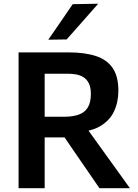

<svg xmlns="http://www.w3.org/2000/svg" viewBox="-20 -988 724 1008"><path d="M77.5 0Q77.5 -58 77.5 -112.5Q77.5 -167 77.5 -233.5V-475Q77.5 -543 77.5 -598.5Q77.5 -654 77.5 -713Q108.5 -713 150.5 -713Q192.5 -713 240.8 -713Q289 -713 340 -713Q425 -713 483.5 -693.8Q542 -674.5 571.8 -630.5Q601.5 -586.5 601.5 -511.5Q601.5 -451 577.8 -401.5Q554 -352 500.8 -322.8Q447.5 -293.5 359.5 -293L411 -349L513.5 -206.5Q537.5 -173.5 564.2 -136Q591 -98.5 616.8 -63Q642.5 -27.5 662 0H502Q472.5 -43 445.2 -82.8Q418 -122.5 392 -160L271 -336.5L355 -266.5H189.5V-375H314.5Q361.5 -375 393.2 -386.2Q425 -397.5 441 -423.8Q457 -450 457 -495Q457 -530 446.2 -551Q435.5 -572 417.5 -583Q399.5 -594 378.2 -597.5Q357 -601 335.5 -601H116L214.5 -691.5Q214.5 -629.5 214.5 -574.2Q214.5 -519 214.5 -453V-233.5Q214.5 -167 214.5 -112.5Q214.5 -58 214.5 0ZM233.5 -779.5Q266 -826.5 298 -873Q330 -919.5 361.5 -966L495.5 -968.5Q467 -936 439.2 -904.5Q411.5 -873 384 -842Q356.5 -811 330 -781Z"/></svg>

Font: Commissioner Thin SemiBold
Style: Regular
Weight: 600
Version: Version 1.000